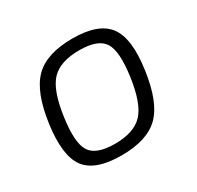

<svg xmlns="http://www.w3.org/2000/svg" viewBox="-117 -631 796 776"><g transform="rotate(-30 281.0 -242.5)"><path d="M496 -239Q477 -101 420 -44.5Q363 12 243 12Q121 12 77 -46.5Q33 -105 52 -245Q71 -383 128 -440Q185 -497 306 -497Q427 -497 471.5 -437.5Q516 -378 496 -239ZM306 -442Q217 -442 175.5 -398.5Q134 -355 118 -239Q102 -126 129 -84Q156 -42 243 -42Q332 -42 373.5 -86Q415 -130 431 -245Q447 -358 420 -400Q393 -442 306 -442Z"/></g></svg>

Font: Exo 2.0 Light
Style: Italic
Weight: 300
Italic angle: -8°
Designer: Natanael Gama
Version: Version 1.001;PS 001.001;hotconv 1.0.70;makeotf.lib2.5.58329